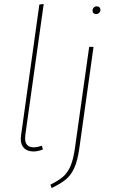

<svg xmlns="http://www.w3.org/2000/svg" viewBox="-20 -756 575 971"><path d="M108 -73Q107 -67 107 -56Q107 -11 151 -11Q168 -11 192 -19L197 0Q171 10 150 10Q119 10 102 -6.5Q85 -23 85 -55Q85 -61 87 -75L179 -733L201 -736ZM235 178Q275 158 298.5 138Q322 118 336.5 84Q351 50 359 -7L431 -519H453L381 -5Q372 58 355.5 94Q339 130 313 151.5Q287 173 241 195ZM448 -702Q448 -711 454 -717.5Q460 -724 469 -724Q478 -724 483 -719Q488 -714 488 -706Q488 -698 482 -691.5Q476 -685 466 -685Q458 -685 453 -689.5Q448 -694 448 -702Z"/></svg>

Font: FiraGO Thin
Style: Italic
Weight: 100
Italic angle: -8°
Designer: bBox Type GmbH
Foundry: bBox Type GmbH
Version: Version 1.001